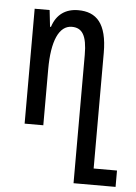

<svg xmlns="http://www.w3.org/2000/svg" viewBox="-53 -543 579 819"><g transform="rotate(5 236.5 -133.5)"><path d="M293 235H473V165H373V-330C373 -456 327 -502 249 -502C195 -502 156 -475 139 -421H135L127 -492H63V0H143V-240C143 -361 173 -429 228 -429C272 -429 293 -398 293 -314Z"/></g></svg>

Font: Noto Sans Armenian ExtraCondensed
Style: Regular
Weight: 400
Width: 2
Designer: Monotype Design Team
Foundry: Monotype Imaging Inc.
Version: Version 2.008